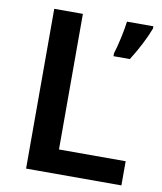

<svg xmlns="http://www.w3.org/2000/svg" viewBox="-81 -779 712 845"><g transform="rotate(10 275.0 -357.0)"><path d="M93 0H519V-108H221V-714H93ZM536 -704V-714H418C413 -671 398 -605 386 -567V-554H459C491 -604 521 -663 536 -704Z"/></g></svg>

Font: Noto Sans Gunjala Gondi Semibold
Style: Regular
Weight: 400
Designer: Ek Type
Foundry: Ek Type
Version: Version 1.004